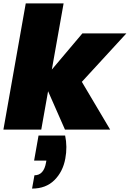

<svg xmlns="http://www.w3.org/2000/svg" viewBox="-20 -760 761 1126"><path d="M206 35H362Q376 101 363 170Q349 247 299 296.5Q249 346 168 346L182 268Q237 268 250 193L252 182H180ZM0 0 131 -740H353L284 -352L463 -564H721L460 -280L626 0H361L262 -225L222 0Z"/></svg>

Font: Poppins Black
Style: Italic
Weight: 900
Italic angle: -10°
Designer: Ninad Kale (Devanagari), Jonny Pinhorn (Latin)
Foundry: Indian Type Foundry
Version: Version 3.200;PS 1.000;hotconv 16.6.54;makeotf.lib2.5.65590